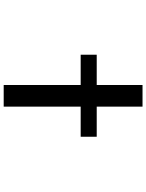

<svg xmlns="http://www.w3.org/2000/svg" viewBox="104 -895 792 1040"><g transform="rotate(-90 500.0 -375.0)"><path d="M279.3 -247.1V-334H442.4V-751H559.6V-334H723.6V-247.1H559.6V1H442.4V-247.1Z"/></g></svg>

Font: GenEi Gothic M SemiBold
Style: Regular
Weight: 500
Designer: o_tamon (Modified); [Source Han Sans]
Ryoko NISHIZUKA  (kana & ideographs); Paul D. Hunt (Latin, Greek & Cyrillic); Wenl
Version: Version 1.1a;Original Version 1.004